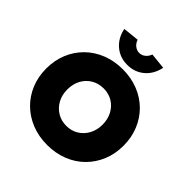

<svg xmlns="http://www.w3.org/2000/svg" viewBox="-240 -1113 1305 1305"><g transform="rotate(45 412.5 -460.5)"><path d="M413 10Q332 10 264 -17Q196 -44 146 -93Q96 -142 68.5 -208.5Q41 -275 41 -354Q41 -433 68.5 -499.5Q96 -566 146 -615Q196 -664 264 -691Q332 -718 413 -718Q494 -718 562 -691Q630 -664 679.5 -615Q729 -566 756.5 -499.5Q784 -433 784 -354Q784 -275 756.5 -208.5Q729 -142 679.5 -93Q630 -44 562 -17Q494 10 413 10ZM413 -174Q462 -174 500 -197.5Q538 -221 560 -261.5Q582 -302 582 -354Q582 -406 560 -447Q538 -488 500 -511Q462 -534 413 -534Q364 -534 325.5 -511Q287 -488 265 -447.5Q243 -407 243 -354Q243 -302 265 -261.5Q287 -221 325.5 -197.5Q364 -174 413 -174ZM413 -760Q342 -760 291.5 -803Q241 -846 226 -919L342 -931Q351 -905 370.5 -890Q390 -875 413 -875Q436 -875 455.5 -890Q475 -905 484 -931L600 -919Q585 -846 534.5 -803Q484 -760 413 -760Z"/></g></svg>

Font: Lexend ExtraBold
Style: Regular
Weight: 800
Designer: Bonnie Shaver-Troup, Thomas Jockin
Foundry: Lexend
Version: Version 1.007; ttfautohint (v1.8.3)